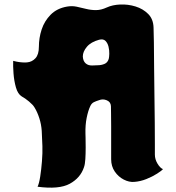

<svg xmlns="http://www.w3.org/2000/svg" viewBox="-20 -824 802 874"><path d="M685 -120Q685 -99 697 -79Q709 -59 722 -54Q716 -47 695 -33.5Q674 -20 646.5 -9Q619 2 591 4Q568 6 543.5 -6.5Q519 -19 502.5 -43Q486 -67 486 -99Q486 -103 486 -126.5Q486 -150 486 -183Q486 -216 486 -249.5Q486 -283 485.5 -308.5Q485 -334 485 -341Q484 -360 466 -367.5Q448 -375 431 -368Q418 -364 407.5 -359Q397 -354 391 -341Q381 -320 374.5 -287.5Q368 -255 369 -216Q369 -216 369.5 -197.5Q370 -179 370 -152Q370 -125 368.5 -100Q367 -75 362 -62Q346 -14 297.5 12.5Q249 39 151 26Q158 12 163 -20Q168 -52 171 -90Q174 -128 173 -159Q173 -174 170 -228Q168 -258 159 -286Q150 -314 137 -335Q130 -347 112 -362Q94 -377 79 -385Q61 -396 52.5 -426Q44 -456 41.5 -490Q39 -524 40 -547Q43 -546 55 -543.5Q67 -541 81 -540Q95 -539 103 -540Q126 -542 141.5 -559Q157 -576 157 -611Q157 -651 169.5 -689.5Q182 -728 210.5 -757Q239 -786 285 -794Q308 -798 329 -793.5Q350 -789 372 -783.5Q394 -778 417 -778Q440 -778 466 -790Q492 -802 527.5 -803.5Q563 -805 597 -794.5Q631 -784 654.5 -760.5Q678 -737 679 -698Q680 -679 680.5 -631.5Q681 -584 681.5 -520.5Q682 -457 683 -390.5Q684 -324 684.5 -265Q685 -206 685 -166.5Q685 -127 685 -120ZM401 -526Q410 -527 425.5 -527Q441 -527 455.5 -533Q470 -539 475 -556Q477 -563 477.5 -579Q478 -595 474 -611.5Q470 -628 460 -638Q450 -648 431 -643Q394 -633 375.5 -611Q357 -589 357 -567Q358 -546 370 -535.5Q382 -525 401 -526Z"/></svg>

Font: Potta One
Style: Regular
Weight: 400
Designer: 108,108go
Foundry: Font Zone 108
Version: Version 1.000